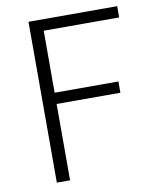

<svg xmlns="http://www.w3.org/2000/svg" viewBox="-82 -793 697 857"><g transform="rotate(-10 266.0 -364.5)"><path d="M106 0H166V-346H455V-397H166V-678H508V-729H106Z"/></g></svg>

Font: Noto Sans Japanese Light
Style: Regular
Weight: 300
Designer: Ryoko NISHIZUKA (kana & ideographs); Paul D. Hunt (Latin, Greek & Cyrillic); Wenlong ZHANG (bopomofo); Sandoll Communica
Foundry: Adobe Systems Incorporated
Version: Version 1.000;PS 1;hotconv 1.0.78;makeotf.lib2.5.61930